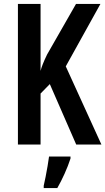

<svg xmlns="http://www.w3.org/2000/svg" viewBox="-20 -734 535 975"><path d="M495 0H367L233 -307L186 -259V0H71V-714H186V-374Q189 -387 197 -407.5Q205 -428 219 -457L366 -714H490L314 -397ZM338 71Q326 108 308 148Q290 188 271 221H202V209Q206 191 211.5 164.5Q217 138 221.5 110Q226 82 229 61H338Z"/></svg>

Font: Noto Sans Gujarati UI ExtraCondensed SemiBold
Style: Regular
Weight: 600
Width: 2
Designer: Jelle Bosma - Monotype Design Team, Universal Thirst
Foundry: Monotype Imaging Inc.
Version: Version 2.106; ttfautohint (v1.8.4.7-5d5b)